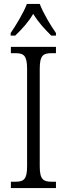

<svg xmlns="http://www.w3.org/2000/svg" viewBox="-20 -951 338 971"><path d="M34 -784V-771H57C93 -806 123 -838 148 -881C174 -838 204 -806 239 -771H263V-784C236 -822 198 -886 181 -931H116C99 -886 60 -822 34 -784ZM35 0H263V-32H242C199 -32 181 -43 181 -110V-603C181 -672 199 -682 242 -682H263V-714H35V-682H57C99 -682 117 -672 117 -603V-110C117 -42 99 -32 57 -32H35Z"/></svg>

Font: Noto Serif Sinhala Condensed Light
Style: Regular
Weight: 300
Width: 3
Designer: Jelle Bosma - Monotype Design Team
Foundry: Monotype Imaging Inc.
Version: Version 2.007